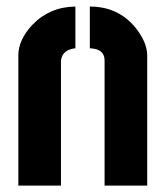

<svg xmlns="http://www.w3.org/2000/svg" viewBox="-20 -578 516 598"><path d="M37.1 0V-405.3Q37.1 -454.1 81.1 -501Q134.8 -556.6 214.8 -557.6V-427.7Q173.8 -422.9 169.9 -389.6V0ZM259.8 -427.7V-557.6Q354.5 -557.6 409.2 -482.4Q438.5 -441.4 438.5 -405.3V0H305.7V-389.6Q305.7 -421.9 269.5 -426.8Q264.6 -427.7 259.8 -427.7Z"/></svg>

Font: Post No Bills Colombo
Style: ExtraBold
Weight: 900
Designer: Kosala Senevirathne, Siva Puranthara, Lasantha Premarathna, Tharique Azeez
Foundry: Mooniak
Version: Version 1.220 ; ttfautohint (v1.5)